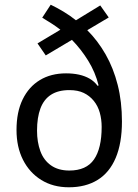

<svg xmlns="http://www.w3.org/2000/svg" viewBox="-20 -784 587 814"><path d="M195 -764Q222 -751 249.5 -734.5Q277 -718 302 -698L405 -761L441 -710L350 -656Q395 -611 428 -553Q461 -495 479 -424Q497 -353 497 -269Q497 -177 470.5 -114.5Q444 -52 393.5 -21Q343 10 272 10Q205 10 155 -21Q105 -52 77.5 -106.5Q50 -161 50 -233Q50 -309 76 -362.5Q102 -416 149 -444.5Q196 -473 260 -473Q290 -473 315 -467.5Q340 -462 360 -450.5Q380 -439 394 -420L398 -422Q384 -478 354 -526.5Q324 -575 285 -615L174 -549L139 -600L236 -658Q218 -672 198.5 -684.5Q179 -697 159 -709ZM274 -402Q227 -402 196.5 -382.5Q166 -363 151.5 -324.5Q137 -286 137 -230Q137 -182 151 -143.5Q165 -105 196 -83Q227 -61 274 -61Q346 -61 378.5 -108Q411 -155 411 -246Q411 -278 403 -306.5Q395 -335 377.5 -356.5Q360 -378 335 -390Q310 -402 274 -402Z"/></svg>

Font: Noto Sans Arabic SemiCondensed
Style: Regular
Weight: 400
Width: 4
Designer: Monotype Design Team, Nadine Chahine, Nizar Qandah and Khaled Hosny
Foundry: Monotype Imaging Inc.
Version: Version 2.012